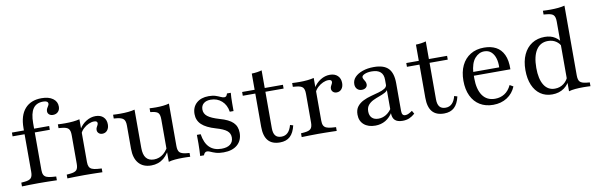

<svg xmlns="http://www.w3.org/2000/svg" viewBox="-46 -1035 4507 1450"><g transform="rotate(-10 2207.5 -309.5)"><path d="M29 -384.7V-413.7H314.5V-384.7ZM159.7 -2.4Q122.6 -2.4 93.1 -1.6Q63.7 -0.8 33.1 0V-29L60.5 -31.5Q94.4 -34.7 107.7 -48.4Q121 -62.1 121 -96V-206.5H199.2V-96Q199.2 -73.4 205.6 -60.1Q212.1 -46.8 226.6 -40.3Q241.1 -33.9 266.9 -31.5L300.8 -29V0Q278.2 -0.8 256.5 -1.2Q234.7 -1.6 211.3 -2Q187.9 -2.4 159.7 -2.4ZM121 -206.5V-431.5Q121 -528.2 166.1 -579.4Q211.3 -630.6 293.5 -630.6Q348.4 -630.6 380.2 -607.7Q412.1 -584.7 412.1 -546Q412.1 -521 397.2 -506Q382.3 -491.1 358.1 -491.1Q340.3 -491.1 329 -500.8Q317.7 -510.5 317.7 -525.8Q317.7 -537.9 323 -547.6Q328.2 -557.3 333.5 -565.3Q338.7 -573.4 338.7 -580.6Q338.7 -603.2 301.6 -603.2Q249.2 -603.2 224.2 -567.3Q199.2 -531.5 199.2 -455.6V-206.5Z M509.7 -2.4Q471.8 -2.4 442.3 -1.6Q412.9 -0.8 381.5 0V-29L408.9 -31.5Q443.5 -34.7 456.9 -48.4Q470.2 -62.1 470.2 -96V-206.5H548.4V-96Q548.4 -73.4 554.8 -60.1Q561.3 -46.8 575.8 -40.3Q590.3 -33.9 615.3 -31.5L650 -29V0Q627.4 -0.8 605.2 -1.2Q583.1 -1.6 560.1 -2Q537.1 -2.4 509.7 -2.4ZM470.2 -206.5V-316.9Q470.2 -351.6 456.9 -365.7Q443.5 -379.8 408.1 -383.1L381.5 -385.5V-414.5Q397.6 -413.7 410.5 -413.3Q423.4 -412.9 437.1 -412.9Q470.2 -412.9 498.4 -415.7Q526.6 -418.5 548.4 -424.2V-414.5V-206.5ZM700.8 -286.3Q683.9 -286.3 673 -296.4Q662.1 -306.5 662.1 -321.8Q662.1 -332.3 666.5 -340.7Q671 -349.2 675 -356.9Q679 -364.5 679 -371.8Q679 -388.7 654 -388.7Q633.9 -388.7 612.5 -379Q591.1 -369.4 573 -352.8Q554.8 -336.3 546 -316.1L543.5 -346.8Q566.1 -384.7 600.4 -405.6Q634.7 -426.6 671.8 -426.6Q709.7 -426.6 731.5 -405.6Q753.2 -384.7 753.2 -349.2Q753.2 -321 738.7 -303.6Q724.2 -286.3 700.8 -286.3Z M971 -413.7V-206.5H893.5V-315.3Q893.5 -350 879.8 -364.1Q866.1 -378.2 830.6 -382.3L804.8 -384.7V-413.7Q820.2 -412.9 833.1 -412.5Q846 -412.1 859.7 -412.1Q893.5 -412.1 921.4 -414.9Q949.2 -417.7 971 -423.4ZM971 -206.5V-129.8Q971 -78.2 991.1 -52.8Q1011.3 -27.4 1050.8 -27.4Q1092.7 -27.4 1125 -54.4Q1157.3 -81.5 1179.8 -136.3L1183.9 -118.5Q1159.7 -52.4 1119.4 -19.4Q1079 13.7 1023.4 13.7Q961.3 13.7 927.4 -25.4Q893.5 -64.5 893.5 -137.1V-206.5ZM1157.3 0V-206.5H1234.7V-98.4Q1234.7 -62.9 1248.4 -49.2Q1262.1 -35.5 1297.6 -31.5L1323.4 -29V0Q1308.1 -0.8 1295.2 -1.2Q1282.3 -1.6 1267.7 -1.6Q1234.7 -1.6 1206.9 0.8Q1179 3.2 1157.3 9.7ZM1234.7 -413.7V-206.5H1157.3V-316.1Q1157.3 -350.8 1145.6 -364.5Q1133.9 -378.2 1100.8 -382.3L1084.7 -384.7V-413.7Q1100 -412.9 1110.9 -412.5Q1121.8 -412.1 1133.9 -412.1Q1162.9 -412.1 1188.7 -414.9Q1214.5 -417.7 1234.7 -423.4Z M1578.2 11.3Q1542.7 11.3 1519.4 4Q1496 -3.2 1481 -10.5Q1466.1 -17.7 1454.8 -17.7Q1436.3 -17.7 1427.4 7.3H1398.4Q1400 -12.1 1400.8 -35.1Q1401.6 -58.1 1402 -87.5Q1402.4 -116.9 1401.6 -154H1430.6Q1441.1 -85.5 1475.4 -52Q1509.7 -18.5 1567.7 -18.5Q1611.3 -18.5 1634.7 -37.1Q1658.1 -55.6 1658.1 -89.5Q1658.1 -121 1634.3 -140.7Q1610.5 -160.5 1551.6 -177.4Q1479 -198.4 1445.2 -230.6Q1411.3 -262.9 1411.3 -311.3Q1411.3 -364.5 1446 -395.6Q1480.6 -426.6 1539.5 -426.6Q1571 -426.6 1592.3 -419.4Q1613.7 -412.1 1629 -404.8Q1644.4 -397.6 1655.6 -397.6Q1664.5 -397.6 1670.2 -403.2Q1675.8 -408.9 1679.8 -422.6H1708.9Q1707.3 -404.8 1706.5 -385.9Q1705.6 -366.9 1705.6 -342.3Q1705.6 -317.7 1705.6 -283.1H1676.6Q1668.5 -336.3 1633.9 -366.9Q1599.2 -397.6 1550 -397.6Q1515.3 -397.6 1495.6 -381Q1475.8 -364.5 1475.8 -334.7Q1475.8 -303.2 1502 -282.3Q1528.2 -261.3 1591.1 -242.7Q1661.3 -223.4 1691.9 -193.1Q1722.6 -162.9 1722.6 -113.7Q1722.6 -55.6 1684.3 -22.2Q1646 11.3 1578.2 11.3Z M2010.5 11.3Q1950 11.3 1920.2 -23.8Q1890.3 -58.9 1890.3 -129.8V-206.5H1967.7V-104.8Q1967.7 -66.9 1982.7 -48.4Q1997.6 -29.8 2029 -29.8Q2058.9 -29.8 2078.2 -49.2Q2097.6 -68.5 2107.3 -105.6L2130.6 -98.4Q2117.7 -42.7 2088.7 -15.7Q2059.7 11.3 2010.5 11.3ZM1890.3 -206.5V-537.9Q1912.9 -538.7 1932.3 -541.5Q1951.6 -544.4 1967.7 -549.2V-206.5ZM1794.4 -384.7V-413.7H2107.3V-384.7Z M2306.5 -2.4Q2268.5 -2.4 2239.1 -1.6Q2209.7 -0.8 2178.2 0V-29L2205.6 -31.5Q2240.3 -34.7 2253.6 -48.4Q2266.9 -62.1 2266.9 -96V-206.5H2345.2V-96Q2345.2 -73.4 2351.6 -60.1Q2358.1 -46.8 2372.6 -40.3Q2387.1 -33.9 2412.1 -31.5L2446.8 -29V0Q2424.2 -0.8 2402 -1.2Q2379.8 -1.6 2356.9 -2Q2333.9 -2.4 2306.5 -2.4ZM2266.9 -206.5V-316.9Q2266.9 -351.6 2253.6 -365.7Q2240.3 -379.8 2204.8 -383.1L2178.2 -385.5V-414.5Q2194.4 -413.7 2207.3 -413.3Q2220.2 -412.9 2233.9 -412.9Q2266.9 -412.9 2295.2 -415.7Q2323.4 -418.5 2345.2 -424.2V-414.5V-206.5ZM2497.6 -286.3Q2480.6 -286.3 2469.8 -296.4Q2458.9 -306.5 2458.9 -321.8Q2458.9 -332.3 2463.3 -340.7Q2467.7 -349.2 2471.8 -356.9Q2475.8 -364.5 2475.8 -371.8Q2475.8 -388.7 2450.8 -388.7Q2430.6 -388.7 2409.3 -379Q2387.9 -369.4 2369.8 -352.8Q2351.6 -336.3 2342.7 -316.1L2340.3 -346.8Q2362.9 -384.7 2397.2 -405.6Q2431.5 -426.6 2468.5 -426.6Q2506.5 -426.6 2528.2 -405.6Q2550 -384.7 2550 -349.2Q2550 -321 2535.5 -303.6Q2521 -286.3 2497.6 -286.3Z M2873.4 -206.5V-317.7Q2873.4 -357.3 2851.2 -377Q2829 -396.8 2783.9 -396.8Q2752.4 -396.8 2730.6 -387.5Q2708.9 -378.2 2708.9 -365.3Q2708.9 -357.3 2714.5 -348.4Q2720.2 -339.5 2725.4 -329.4Q2730.6 -319.4 2730.6 -307.3Q2730.6 -291.9 2719 -282.3Q2707.3 -272.6 2687.9 -272.6Q2666.1 -272.6 2652.4 -286.7Q2638.7 -300.8 2638.7 -324.2Q2638.7 -354.8 2660.1 -377.4Q2681.5 -400 2719.4 -413.3Q2757.3 -426.6 2805.6 -426.6Q2882.3 -426.6 2916.9 -390.7Q2951.6 -354.8 2951.6 -276.6V-206.5ZM2741.9 11.3Q2687.1 11.3 2654.8 -16.9Q2622.6 -45.2 2622.6 -93.5Q2622.6 -131.5 2640.7 -154.8Q2658.9 -178.2 2687.5 -192.3Q2716.1 -206.5 2748.4 -214.9Q2780.6 -223.4 2809.3 -231.5Q2837.9 -239.5 2856 -251.2Q2874.2 -262.9 2874.2 -283.1L2877.4 -245.2Q2871 -229.8 2851.6 -219.8Q2832.3 -209.7 2808.1 -201.2Q2783.9 -192.7 2760.5 -181.5Q2737.1 -170.2 2721.8 -151.6Q2706.5 -133.1 2706.5 -103.2Q2706.5 -71.8 2724.2 -54Q2741.9 -36.3 2774.2 -36.3Q2804.8 -36.3 2832.3 -52.8Q2859.7 -69.4 2880.6 -102.4L2879.8 -70.2Q2854.8 -29 2820.2 -8.9Q2785.5 11.3 2741.9 11.3ZM2951.6 -64.5Q2951.6 -45.2 2958.1 -36.3Q2964.5 -27.4 2978.2 -27.4Q2991.9 -27.4 3005.2 -34.3Q3018.5 -41.1 3032.3 -50.8L3046 -26.6Q3025 -8.1 3002.8 1.6Q2980.6 11.3 2950.8 11.3Q2911.3 11.3 2892.3 -6.9Q2873.4 -25 2873.4 -62.1V-206.5H2951.6Z M3269.4 11.3Q3208.9 11.3 3179 -23.8Q3149.2 -58.9 3149.2 -129.8V-206.5H3226.6V-104.8Q3226.6 -66.9 3241.5 -48.4Q3256.5 -29.8 3287.9 -29.8Q3317.7 -29.8 3337.1 -49.2Q3356.5 -68.5 3366.1 -105.6L3389.5 -98.4Q3376.6 -42.7 3347.6 -15.7Q3318.5 11.3 3269.4 11.3ZM3149.2 -206.5V-537.9Q3171.8 -538.7 3191.1 -541.5Q3210.5 -544.4 3226.6 -549.2V-206.5ZM3053.2 -384.7V-413.7H3366.1V-384.7Z M3646 11.3Q3587.9 11.3 3544.8 -14.9Q3501.6 -41.1 3478.2 -90.3Q3454.8 -139.5 3454.8 -206.5Q3454.8 -274.2 3478.6 -323.4Q3502.4 -372.6 3546.4 -399.6Q3590.3 -426.6 3650.8 -426.6Q3703.2 -426.6 3741.5 -406.5Q3779.8 -386.3 3800.4 -343.1Q3821 -300 3819.4 -230.6H3506.5L3505.6 -259.7H3738.7Q3740.3 -299.2 3730.6 -330.2Q3721 -361.3 3700.4 -379.8Q3679.8 -398.4 3647.6 -398.4Q3606.5 -398.4 3575.4 -362.9Q3544.4 -327.4 3538.7 -252.4L3540.3 -250.8Q3539.5 -241.9 3539.1 -232.3Q3538.7 -222.6 3538.7 -212.1Q3538.7 -125.8 3571.8 -78.6Q3604.8 -31.5 3667.7 -31.5Q3708.1 -31.5 3740.3 -51.6Q3772.6 -71.8 3792.7 -114.5L3819.4 -99.2Q3798.4 -47.6 3752.8 -18.1Q3707.3 11.3 3646 11.3Z M4098.4 11.3Q4046.8 11.3 4008.9 -14.9Q3971 -41.1 3950.4 -89.5Q3929.8 -137.9 3929.8 -204Q3929.8 -272.6 3952.8 -322.6Q3975.8 -372.6 4017.7 -399.6Q4059.7 -426.6 4116.1 -426.6Q4162.9 -426.6 4195.2 -405.6Q4227.4 -384.7 4241.1 -353.2L4231.5 -332.3Q4222.6 -357.3 4196.4 -374.6Q4170.2 -391.9 4134.7 -391.9Q4076.6 -391.9 4045.2 -344Q4013.7 -296 4013.7 -206.5Q4013.7 -121.8 4042.7 -75Q4071.8 -28.2 4125.8 -28.2Q4164.5 -28.2 4193.5 -50.4Q4222.6 -72.6 4234.7 -108.9L4241.9 -88.7Q4229 -44.4 4190.7 -16.5Q4152.4 11.3 4098.4 11.3ZM4226.6 0V-206.5H4304.8V-98.4Q4304.8 -62.9 4318.1 -49.2Q4331.5 -35.5 4366.9 -31.5L4392.7 -29V0Q4377.4 -0.8 4364.5 -1.2Q4351.6 -1.6 4337.9 -1.6Q4304.8 -1.6 4276.6 0.8Q4248.4 3.2 4226.6 9.7ZM4226.6 -206.5V-525Q4226.6 -560.5 4213.3 -574.6Q4200 -588.7 4163.7 -591.9L4137.9 -594.4V-623.4Q4154 -622.6 4166.9 -622.2Q4179.8 -621.8 4193.5 -621.8Q4226.6 -621.8 4254.8 -624.6Q4283.1 -627.4 4304.8 -633.1V-623.4V-206.5Z"/></g></svg>

Font: Playfair 5pt SemiExpanded Light
Style: Regular
Weight: 400
Version: Version 2.203